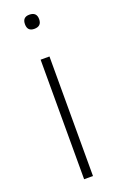

<svg xmlns="http://www.w3.org/2000/svg" viewBox="-145 -776 501 815"><g transform="rotate(-20 105.5 -368.0)"><path d="M105 -672Q74 -672 74 -704Q74 -736 105 -736Q138 -736 138 -704Q138 -672 105 -672ZM85 -540H125V0H85Z"/></g></svg>

Font: Encode Sans Normal
Style: Thin
Weight: 100
Designer: Pablo Impallari, Andres Torresi
Foundry: Pablo Impallari, Andres Torresi
Version: Version 1.000; ttfautohint (v1.00) -l 8 -r 50 -G 200 -x 14 -